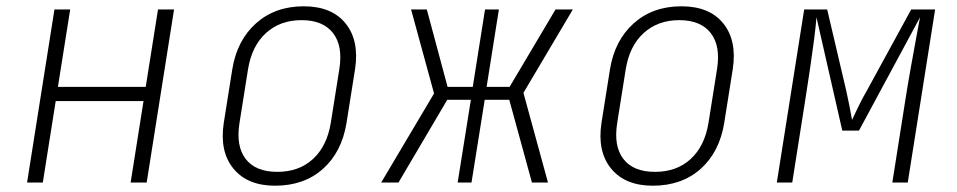

<svg xmlns="http://www.w3.org/2000/svg" viewBox="-20 -580 3040 610"><path d="M66 0 153 -550H203L164 -304H443L482 -550H533L446 0H395L436 -259H157L116 0Z M854 10Q766 10 721.5 -44.5Q677 -99 691 -190L718 -360Q733 -452 793.5 -506Q854 -560 945 -560Q1034 -560 1078 -505.5Q1122 -451 1108 -360L1081 -190Q1066 -97 1006 -43.5Q946 10 854 10ZM861 -34Q930 -34 974.5 -75Q1019 -116 1031 -190L1058 -360Q1070 -434 1038 -475Q1006 -516 938 -516Q870 -516 825 -475Q780 -434 768 -360L741 -190Q729 -116 760.5 -75Q792 -34 861 -34Z M1191 0 1359 -283 1286 -550H1336L1402 -304H1482L1521 -550H1565L1526 -304H1599L1745 -550H1800L1643 -285L1721 0H1670L1598 -263H1520L1478 0H1434L1476 -263H1401L1246 0Z M2054 10Q1966 10 1921.5 -44.5Q1877 -99 1891 -190L1918 -360Q1933 -452 1993.5 -506Q2054 -560 2145 -560Q2234 -560 2278 -505.5Q2322 -451 2308 -360L2281 -190Q2266 -97 2206 -43.5Q2146 10 2054 10ZM2061 -34Q2130 -34 2174.5 -75Q2219 -116 2231 -190L2258 -360Q2270 -434 2238 -475Q2206 -516 2138 -516Q2070 -516 2025 -475Q1980 -434 1968 -360L1941 -190Q1929 -116 1960.5 -75Q1992 -34 2061 -34Z M2448 0 2535 -550H2608L2669 -290Q2674 -268 2679 -242Q2684 -216 2687 -199Q2695 -216 2707.5 -242Q2720 -268 2733 -290L2875 -550H2951L2864 0H2815L2856 -260Q2864 -311 2873 -361.5Q2882 -412 2890 -455Q2898 -498 2903 -525L2709 -165H2656L2574 -525Q2572 -498 2566.5 -455Q2561 -412 2553.5 -361.5Q2546 -311 2538 -260L2497 0Z"/></svg>

Font: JetBrains Mono Thin
Style: Italic
Weight: 100
Italic angle: -9°
Monospace: yes
Designer: Philipp Nurullin, Konstantin Bulenkov
Foundry: JetBrains
Version: Version 2.305; ttfautohint (v1.8.4.7-5d5b)